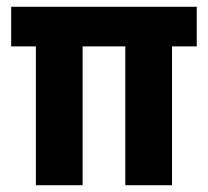

<svg xmlns="http://www.w3.org/2000/svg" viewBox="-20 -547 614 567"><path d="M86 0V-489H224V0ZM350 0V-489H488V0ZM13 -410V-527H561V-410Z"/></svg>

Font: Bricolage Grotesque 36pt SemiCondensed
Style: Bold
Weight: 700
Width: 4
Designer: Mathieu Triay
Foundry: Atelier Triay
Version: Version 1.001;gftools[0.9.33.dev8+g029e19f]